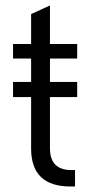

<svg xmlns="http://www.w3.org/2000/svg" viewBox="-20 -676 335 696"><path d="M27.3 -378.9H92.8V-463.9H27.3V-516.6H92.8V-625L161.1 -656.2V-516.6H259.8V-463.9H161.1V-378.9H259.8V-324.2H161.1V-138.7Q161.1 -98.6 180.7 -79.1Q200.2 -59.6 238.3 -59.6H252V0H235.4Q93.8 0 92.8 -135.7V-324.2H27.3Z"/></svg>

Font: Dinish Condensed
Style: Regular
Weight: 400
Width: 3
Designer: Bert Driehuis
Foundry: Playbeing
Version: Version 3.006; git-39231f3c-release